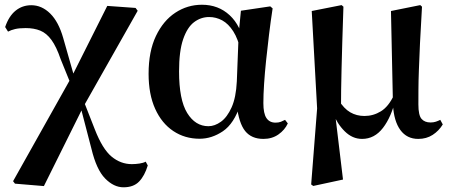

<svg xmlns="http://www.w3.org/2000/svg" viewBox="-20 -572 1906 813"><path d="M43.4 205.7 35.4 195.2 284.4 -248.5 434.2 -547 554.1 -538.4 563 -526.4 331.2 -116.8 165.9 215.9ZM502.8 221.1Q461.8 221.1 425.1 183.7Q388.4 146.3 367.3 58.3L318.9 -127.7H308.5L332.7 -148.6L381.6 -23.9Q414 59.2 452.5 91.1Q491.1 123 538.1 123Q553.9 123 570.6 120.5Q587.3 118 596.9 112.5L605.7 128.5Q592.5 172.4 569 196.7Q545.6 221.1 502.8 221.1ZM282.1 -209.8 236.8 -321.5Q218.8 -374.3 197.9 -402.9Q177.1 -431.5 150.5 -442.3Q124 -453.1 88.8 -453.1Q61.3 -453.1 44 -449Q26.7 -444.9 14 -438.1L1.8 -457.5Q17.5 -503.8 46 -526.8Q74.5 -549.9 112.5 -549.9Q156.8 -549.9 192.6 -514.7Q228.3 -479.4 247.7 -410.9L298.8 -231.6H311.9Z M825.3 15.5Q762.6 15.5 713.7 -17.2Q664.7 -49.9 637 -111.3Q609.2 -172.8 609.2 -259.4Q609.2 -354.6 640.3 -419.6Q671.3 -484.6 722.6 -518.3Q773.8 -551.9 835.1 -551.9Q904.7 -551.9 952.5 -507.5Q1000.3 -463.2 1015 -381.8H1021.5L1000.2 -353.7Q988.2 -407.4 967.7 -439.4Q947.2 -471.4 921 -485.7Q894.8 -499.9 865.4 -499.9Q830.7 -499.9 801.8 -478.2Q773 -456.5 755.6 -406.1Q738.2 -355.7 738.2 -269.8Q738.2 -149.6 772.6 -93.6Q807.1 -37.6 862.5 -37.6Q889.2 -37.6 915.6 -56.6Q941.9 -75.6 960.7 -117.3Q979.5 -159.1 982.8 -227.4L990.6 -428L1000.1 -526.6L1124.4 -545L1134.4 -536.5Q1125.9 -481.4 1119.1 -424.9Q1112.2 -368.4 1106.7 -315.4Q1101.2 -262.4 1098.2 -216.4Q1095.2 -170.4 1095.2 -135.4Q1095.2 -91.4 1108.2 -72.1Q1121.2 -52.7 1146.7 -52.7Q1159.9 -52.7 1169.2 -56.3Q1178.5 -60 1187 -64.5L1198.7 -49.4Q1186 -21.7 1159 -2.7Q1132 16.2 1095.5 16.2Q1044.9 16.2 1018.1 -17.1Q991.3 -50.5 982.4 -127.3L997.4 -128.7Q971.2 -48.4 924 -16.4Q876.8 15.5 825.3 15.5Z M1297.6 209.1 1322.8 -112.8 1300 -525.4 1426.4 -550.4 1434.2 -543.7Q1431.4 -458.5 1429.4 -394.8Q1427.4 -331 1426.3 -281.3Q1425.2 -231.6 1424.5 -190.3Q1423.9 -148.9 1423.9 -108.5L1399.6 -84.9L1432.4 188.3L1306.4 215.4ZM1751 16.2Q1702.8 16.2 1675.3 -21.4Q1647.8 -59 1643.9 -128.4V-132.1L1635.5 -525.4L1759.6 -550.4L1766.9 -543.7Q1761.4 -454.3 1758.4 -388.6Q1755.4 -323 1753.7 -275.1Q1751.9 -227.1 1751.8 -192Q1751.6 -156.9 1751.6 -129.6Q1751.6 -84 1764.9 -68.7Q1778.1 -53.4 1803.1 -53.4Q1815.9 -53.4 1825.8 -56.8Q1835.7 -60.2 1844.3 -64.5L1854.9 -45.1Q1838.3 -17.8 1812 -0.8Q1785.7 16.2 1751 16.2ZM1513.1 16.2Q1472.2 16.2 1439.6 -16.1Q1407 -48.4 1388.6 -96.3H1385.8L1413.5 -148.8Q1436.1 -112.1 1463 -96.5Q1489.8 -80.9 1523.2 -80.9Q1560.6 -80.9 1592.9 -100.7Q1625.2 -120.5 1648.1 -169.2L1659.7 -156.5H1656.2Q1637.5 -76.9 1601.6 -30.4Q1565.8 16.2 1513.1 16.2Z"/></svg>

Font: Noto Serif KR
Style: Regular
Weight: 200
Designer: Ryoko NISHIZUKA 西塚涼子 (kana & ideographs); Frank Grießhammer (Latin, Greek & Cyrillic); Wenlong ZHANG 张文龙 (bopomofo); San
Foundry: Adobe
Version: Version 2.001;hotconv 1.1.0;makeotfexe 2.6.0